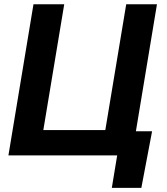

<svg xmlns="http://www.w3.org/2000/svg" viewBox="-20 -748 806 924"><path d="M614.7 0H20.5L141.1 -727.5H289.1L188.5 -122.1H486.8L587.4 -727.5H735.4ZM518.1 156.2 543.9 0H502L521 -116.2H711.9L660.2 156.2Z"/></svg>

Font: Inter
Style: Bold Italic
Weight: 700
Italic angle: -9.39999°
Designer: Rasmus Andersson
Foundry: rsms
Version: Version 4.001;git-9221beed3